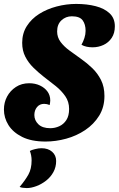

<svg xmlns="http://www.w3.org/2000/svg" viewBox="-20 -700 605 978"><path d="M212 21Q140 21 93 -2.5Q46 -26 23 -63Q0 -100 0 -142Q0 -178 16 -208Q32 -238 61 -257Q90 -276 129 -276Q159 -276 183.5 -264.5Q208 -253 222 -233.5Q236 -214 236 -188Q236 -183 235 -177Q234 -171 233 -165Q226 -168 219 -169.5Q212 -171 205 -171Q182 -171 168.5 -154.5Q155 -138 155 -114Q155 -87 175.5 -67Q196 -47 236 -47Q260 -47 282 -57Q304 -67 318 -88.5Q332 -110 332 -145Q332 -182 312.5 -210Q293 -238 264 -261.5Q235 -285 203 -309Q175 -331 150 -355.5Q125 -380 109 -411Q93 -442 93 -482Q93 -530 116.5 -567Q140 -604 179.5 -629Q219 -654 268.5 -667Q318 -680 368 -680Q423 -680 467.5 -668.5Q512 -657 538.5 -632Q565 -607 565 -566Q565 -531 549 -507Q533 -483 507 -471Q481 -459 452 -459Q436 -459 421.5 -462Q407 -465 395 -472Q404 -488 410 -506.5Q416 -525 416 -543Q416 -576 401 -596.5Q386 -617 346 -617Q315 -617 293 -596.5Q271 -576 271 -540Q271 -510 288.5 -486.5Q306 -463 334 -442.5Q362 -422 393 -400Q423 -379 450 -353Q477 -327 494.5 -292.5Q512 -258 512 -211Q512 -154 485 -110.5Q458 -67 414 -37.5Q370 -8 317 6.5Q264 21 212 21ZM116 258Q107 258 96 256.5Q85 255 80 252Q108 219 124.5 189.5Q141 160 141 117Q141 104 138.5 91Q136 78 132 69Q140 64 158.5 59.5Q177 55 191 55Q225 55 245.5 73Q266 91 266 120Q266 151 252 176.5Q238 202 215 220Q192 238 165.5 248Q139 258 116 258Z"/></svg>

Font: Sansita Swashed Light
Style: Bold
Weight: 700
Version: Version 1.003